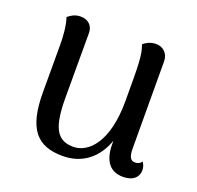

<svg xmlns="http://www.w3.org/2000/svg" viewBox="-100 -630 771 751"><g transform="rotate(20 285.0 -254.5)"><path d="M535 -73C528 -61 516 -59 508 -59C489 -59 481 -73 481 -110L480 -469C480 -503 457 -523 428 -523C402 -523 384 -510 376 -503C391 -461 391 -426 391 -271C391 -101 323 -34 260 -34C189 -34 166 -84 166 -207V-473C166 -505 144 -523 114 -523C90 -523 74 -512 62 -502C73 -470 76 -425 76 -391V-195C76 -42 126 14 233 14C313 14 372 -31 400 -110V-97C400 -25 430 10 483 10C523 10 546 -10 546 -40C546 -51 543 -62 535 -73Z"/></g></svg>

Font: Arima Koshi Medium
Style: Regular
Weight: 500
Designer: Joana Correia and Natanael Gama
Foundry: NDISCOVER
Version: Version 1.019;PS 001.019;hotconv 1.0.88;makeotf.lib2.5.64775